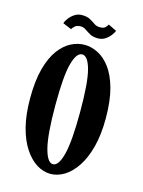

<svg xmlns="http://www.w3.org/2000/svg" viewBox="-103 -704 578 777"><g transform="rotate(15 186.0 -316.0)"><path d="M185 11Q155.5 11 127.5 -6.2Q99.5 -23.5 76.5 -58Q53.5 -92.5 40.2 -144Q27 -195.5 27 -263.5Q27 -337.5 41 -388.8Q55 -440 78.2 -471Q101.5 -502 129.2 -515.8Q157 -529.5 185 -529.5Q212.5 -529.5 240.5 -515.8Q268.5 -502 292 -471Q315.5 -440 329.8 -388.8Q344 -337.5 344 -263.5Q344 -195.5 330.5 -144Q317 -92.5 294 -58Q271 -23.5 242.8 -6.2Q214.5 11 185 11ZM185 -29.5Q209 -29.5 223 -85Q237 -140.5 237 -263.5Q237 -386 223 -437.8Q209 -489.5 185 -489.5Q161.5 -489.5 147.2 -437.8Q133 -386 133 -263.5Q133 -140.5 147.2 -85Q161.5 -29.5 185 -29.5ZM228.5 -568.5Q208.5 -568.5 195.5 -575.8Q182.5 -583 172.2 -590.2Q162 -597.5 150.5 -597.5Q134 -597.5 125.5 -589.5Q117 -581.5 114.5 -576.5L78.5 -591.5Q81 -601 90 -613Q99 -625 112.5 -634Q126 -643 143 -643Q164.5 -643 177.2 -636Q190 -629 200.5 -621.5Q211 -614 225.5 -614Q241 -614 248 -621.2Q255 -628.5 257.5 -634L292.5 -617Q290.5 -610.5 282 -598.8Q273.5 -587 260 -577.8Q246.5 -568.5 228.5 -568.5Z"/></g></svg>

Font: Imbue Thin 10pt SemiBold
Style: Regular
Weight: 600
Version: Version 1.102